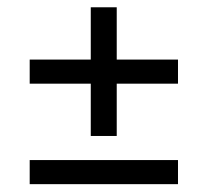

<svg xmlns="http://www.w3.org/2000/svg" viewBox="-20 -566 556 514"><path d="M59.5 -73V-137.5H456.5V-73ZM292.5 -202H223V-546.5H292.5ZM59.5 -342V-406.5H456.5V-342Z"/></svg>

Font: Anek Gurmukhi Medium
Style: Regular
Weight: 400
Version: Version 1.003